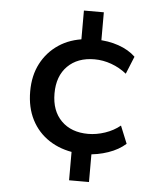

<svg xmlns="http://www.w3.org/2000/svg" viewBox="-52 -664 705 826"><g transform="rotate(5 300.0 -251.5)"><path d="M277 115V-31L294 -5Q229 -13 180 -45Q131 -77 104 -129.5Q77 -182 77 -252Q77 -320 104 -372Q131 -424 179.5 -456.5Q228 -489 294 -496L277 -469V-618H363V-474L342 -498Q392 -498 437 -482.5Q482 -467 511 -439L480 -363Q450 -387 414 -400Q378 -413 341 -413Q268 -413 225 -370Q182 -327 182 -252Q182 -177 225 -134Q268 -91 341 -91Q377 -91 414 -103.5Q451 -116 479 -139L510 -63Q480 -36 435 -20.5Q390 -5 341 -3L363 -27V115Z"/></g></svg>

Font: Nunito Sans 9pt SemiBold
Style: Regular
Weight: 600
Version: Version 3.101;gftools[0.9.27]